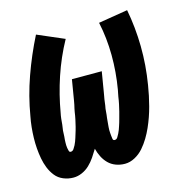

<svg xmlns="http://www.w3.org/2000/svg" viewBox="-85 -608 671 696"><g transform="rotate(-15 250.0 -260.0)"><path d="M108 8Q88 8 70 0.5Q52 -7 40.5 -21.5Q29 -36 22 -53.5Q15 -71 11.5 -90Q8 -109 6.5 -128.5Q5 -148 5.5 -168Q6 -188 8 -208Q10 -228 14 -248Q26 -320 51 -390.5Q76 -461 110 -528L210 -485Q177 -425 155.5 -360.5Q134 -296 123 -231Q122 -226 121 -220.5Q120 -215 119.5 -209.5Q119 -204 118.5 -198.5Q118 -193 117.5 -187.5Q117 -182 116 -177Q115 -172 114.5 -166.5Q114 -161 114 -155.5Q114 -150 113.5 -144.5Q113 -139 112.5 -133.5Q112 -128 112 -122.5Q112 -117 112 -112Q112 -107 113 -101.5Q114 -96 115.5 -90.5Q117 -85 122 -85Q129 -85 133.5 -91.5Q138 -98 141 -104Q144 -110 146.5 -116.5Q149 -123 151 -129.5Q153 -136 155 -142.5Q157 -149 159 -155.5Q161 -162 162.5 -168.5Q164 -175 165.5 -181.5Q167 -188 168.5 -194.5Q170 -201 171 -207.5Q172 -214 173 -220.5Q174 -227 175.5 -233.5Q177 -240 178.5 -246.5Q180 -253 181 -260L194 -338H306L293 -260Q292 -254 291 -248.5Q290 -243 289 -237.5Q288 -232 287.5 -226Q287 -220 286 -214.5Q285 -209 284 -203.5Q283 -198 283 -192.5Q283 -187 282 -181Q281 -175 280.5 -169.5Q280 -164 279.5 -158.5Q279 -153 278.5 -147.5Q278 -142 277.5 -136Q277 -130 277 -124.5Q277 -119 277.5 -113.5Q278 -108 278.5 -102.5Q279 -97 280 -91Q281 -85 287 -85Q294 -85 298 -91.5Q302 -98 305 -104Q308 -110 310.5 -116.5Q313 -123 315 -129.5Q317 -136 319 -142Q321 -148 322.5 -154.5Q324 -161 326 -167.5Q328 -174 329.5 -180.5Q331 -187 332.5 -193.5Q334 -200 335.5 -206.5Q337 -213 338 -219.5Q339 -226 340 -232.5Q341 -239 342.5 -245.5Q344 -252 345 -258Q356 -322 355.5 -386Q355 -450 342 -510L452 -528Q465 -460 466 -389Q467 -318 455 -246Q452 -227 448 -208Q444 -189 439 -170Q434 -151 427.5 -132.5Q421 -114 413 -96Q405 -78 394.5 -60.5Q384 -43 370.5 -27.5Q357 -12 338.5 -2Q320 8 301 8Q283 8 267 2Q251 -4 239.5 -15.5Q228 -27 220.5 -42Q213 -57 209 -73Q200 -58 190.5 -44Q181 -30 168.5 -18Q156 -6 140 1Q124 8 108 8Z"/></g></svg>

Font: Iosevka Term Curly Heavy
Style: Italic
Weight: 900
Italic angle: -9°
Designer: Belleve Invis
Foundry: Belleve Invis
Version: Version 32.3.0